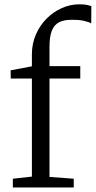

<svg xmlns="http://www.w3.org/2000/svg" viewBox="-20 -846 432 867"><path d="M38 0.5V-39L124 -48.5V-491.5H28.5L28 -528.5L124 -546.5V-600.5Q124 -648.5 142 -690Q160 -731.5 190.5 -762Q221 -792.5 259.2 -809.5Q297.5 -826.5 338 -826.5Q359.5 -826.5 371.5 -824Q383.5 -821.5 392.5 -818L392 -740Q385 -745.5 362.2 -751.2Q339.5 -757 304.5 -756.5Q269.5 -757 247.2 -745.8Q225 -734.5 214.2 -707.8Q203.5 -681 203.5 -634.5V-547.5H342.5V-491.5H203.5V-47L313 -39V0.5Z"/></svg>

Font: Merriweather 36pt Light
Style: Regular
Weight: 300
Designer: Eben Sorkin
Foundry: Eben Sorkin
Version: Version 2.100